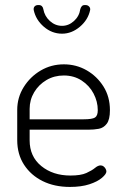

<svg xmlns="http://www.w3.org/2000/svg" viewBox="-20 -732 491 758"><path d="M256 6Q195 6 148.5 -17Q102 -40 75 -81.5Q48 -123 48 -179V-298Q48 -347 73.5 -388Q99 -429 140.5 -453.5Q182 -478 232 -478Q281 -478 322 -454.5Q363 -431 388.5 -390.5Q414 -350 414 -297Q414 -260 401.5 -243.5Q389 -227 370 -223.5Q351 -220 329 -220H97V-178Q97 -114 143 -76.5Q189 -39 258 -39Q299 -39 321 -49Q343 -59 355 -69Q367 -79 377 -79Q384 -79 389 -75Q394 -71 397 -65.5Q400 -60 400 -55Q400 -45 382.5 -30Q365 -15 333 -4.5Q301 6 256 6ZM97 -261H310Q344 -261 355 -268Q366 -275 366 -297Q366 -331 349.5 -362.5Q333 -394 302.5 -414Q272 -434 232 -434Q194 -434 163.5 -416Q133 -398 115 -368Q97 -338 97 -302ZM225 -599Q185 -599 153 -626.5Q121 -654 113 -693Q112 -702 117 -707Q122 -712 130 -712H134Q141 -712 145.5 -707.5Q150 -703 151 -696Q156 -668 177 -649Q198 -630 225 -630Q251 -630 272 -649Q293 -668 297 -696Q299 -703 303 -707.5Q307 -712 314 -712H318Q326 -712 331.5 -706.5Q337 -701 336 -693Q328 -654 295.5 -626.5Q263 -599 225 -599Z"/></svg>

Font: Dosis ExtraLight Light
Style: Regular
Weight: 300
Version: Version 3.001; ttfautohint (v1.8.2)